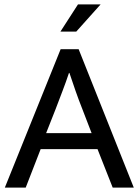

<svg xmlns="http://www.w3.org/2000/svg" viewBox="-20 -854 630 874"><path d="M256 -630H338L589 0H493L424 -175H165L97 0H2ZM190 -248H397L355 -357Q338 -400 324 -440Q310 -480 296 -522H294Q280 -480 265 -441Q250 -402 233 -357ZM327 -710H255L335 -834H438Z"/></svg>

Font: Ek Mukta
Style: Regular
Weight: 400
Designer: Girish Dalvi and Yashodeep Gholap
Foundry: Ek Type
Version: Version 2.538;PS 1.001;hotconv 16.6.51;makeotf.lib2.5.65220;